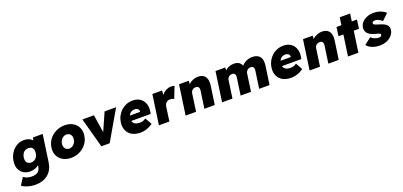

<svg xmlns="http://www.w3.org/2000/svg" viewBox="27 -1835 6777 3231"><g transform="rotate(-20 3415.5 -219.0)"><path d="M284 230Q215 230 150 210.5Q85 191 46 160L127 33Q147 47 170 57.5Q193 68 219.5 73Q246 78 276 78Q324 78 356.5 64.5Q389 51 407.5 23Q426 -5 432 -49L444 -133L482 -128Q471 -95 440 -68.5Q409 -42 366.5 -26.5Q324 -11 280 -11Q208 -11 157.5 -43.5Q107 -76 83 -134Q59 -192 71 -270Q82 -351 122.5 -412.5Q163 -474 222 -509Q281 -544 351 -544Q381 -544 407 -538Q433 -532 455 -521Q477 -510 492.5 -494.5Q508 -479 517 -461Q526 -443 527 -423L488 -414L514 -533H688L619 -49Q609 18 582 69.5Q555 121 511 157Q467 193 410 211.5Q353 230 284 230ZM343 -147Q377 -147 403 -162Q429 -177 446 -204Q463 -231 468 -269Q474 -307 465 -334.5Q456 -362 434 -376.5Q412 -391 378 -391Q344 -391 318 -376.5Q292 -362 275.5 -334.5Q259 -307 253 -269Q248 -231 256.5 -204Q265 -177 287 -162Q309 -147 343 -147Z M1004 10Q919 10 857 -26Q795 -62 766 -124Q737 -186 748 -267Q760 -348 806.5 -410Q853 -472 925.5 -508Q998 -544 1083 -544Q1168 -544 1229 -508Q1290 -472 1319.5 -410Q1349 -348 1337 -267Q1326 -186 1279 -124Q1232 -62 1160.5 -26Q1089 10 1004 10ZM1026 -147Q1056 -147 1082.5 -162.5Q1109 -178 1126.5 -205.5Q1144 -233 1149 -267Q1154 -303 1144.5 -330Q1135 -357 1112.5 -372.5Q1090 -388 1060 -388Q1029 -388 1003 -372.5Q977 -357 959 -329.5Q941 -302 936 -267Q931 -233 941 -205.5Q951 -178 973 -162.5Q995 -147 1026 -147Z M1545 0 1399 -533H1606L1668 -135L1620 -134L1797 -533H2003L1694 0Z M2246 10Q2155 10 2094 -25.5Q2033 -61 2006 -123.5Q1979 -186 1990 -266Q1999 -326 2026 -377Q2053 -428 2094.5 -465.5Q2136 -503 2188.5 -523.5Q2241 -544 2300 -544Q2358 -544 2402.5 -524Q2447 -504 2476 -467Q2505 -430 2516.5 -380Q2528 -330 2518 -270L2511 -228H2091L2081 -321H2375L2354 -301L2357 -320Q2360 -342 2351 -358.5Q2342 -375 2324 -384Q2306 -393 2282 -393Q2248 -393 2223.5 -379.5Q2199 -366 2183.5 -341Q2168 -316 2163 -281Q2157 -241 2169.5 -212Q2182 -183 2212.5 -167Q2243 -151 2290 -151Q2321 -151 2345.5 -159Q2370 -167 2400 -187L2468 -66Q2429 -38 2391.5 -21.5Q2354 -5 2318 2.5Q2282 10 2246 10Z M2576 0 2652 -533H2826L2811 -358L2776 -388Q2796 -432 2828.5 -467.5Q2861 -503 2903 -523.5Q2945 -544 2988 -544Q3006 -544 3021.5 -541.5Q3037 -539 3050 -535L2970 -329Q2960 -336 2941 -341.5Q2922 -347 2899 -347Q2879 -347 2862 -340.5Q2845 -334 2832 -322Q2819 -310 2811 -293.5Q2803 -277 2799 -255L2763 0Z M3054 0 3130 -533H3304L3297 -425L3257 -413Q3272 -451 3305.5 -480.5Q3339 -510 3381.5 -527Q3424 -544 3468 -544Q3528 -544 3566 -519.5Q3604 -495 3618.5 -446.5Q3633 -398 3623 -328L3576 0H3390L3435 -313Q3438 -339 3432.5 -356.5Q3427 -374 3412.5 -383Q3398 -392 3376 -391Q3359 -391 3343.5 -386Q3328 -381 3315.5 -370.5Q3303 -360 3296 -347Q3289 -334 3286 -318L3241 0H3148Q3114 0 3090.5 0Q3067 0 3054 0Z M3707 0 3783 -533H3957L3952 -445L3929 -449Q3947 -475 3968.5 -493Q3990 -511 4014.5 -522.5Q4039 -534 4064 -539Q4089 -544 4111 -544Q4148 -544 4178 -533.5Q4208 -523 4229 -498Q4250 -473 4259 -428L4230 -430L4240 -444Q4259 -470 4282 -488Q4305 -506 4332 -519Q4359 -532 4386.5 -538Q4414 -544 4438 -544Q4503 -544 4543.5 -519Q4584 -494 4599 -445.5Q4614 -397 4604 -327L4557 0H4371L4416 -312Q4419 -338 4413.5 -355.5Q4408 -373 4394.5 -382Q4381 -391 4359 -391Q4342 -391 4326.5 -385.5Q4311 -380 4299.5 -369.5Q4288 -359 4280.5 -346.5Q4273 -334 4270 -317L4225 0H4039L4084 -313Q4087 -338 4081.5 -355Q4076 -372 4062.5 -381.5Q4049 -391 4027 -391Q4010 -391 3994.5 -385.5Q3979 -380 3967.5 -370Q3956 -360 3948.5 -347Q3941 -334 3938 -318L3893 0Z M4944 10Q4853 10 4792 -25.5Q4731 -61 4704 -123.5Q4677 -186 4688 -266Q4697 -326 4724 -377Q4751 -428 4792.5 -465.5Q4834 -503 4886.5 -523.5Q4939 -544 4998 -544Q5056 -544 5100.5 -524Q5145 -504 5174 -467Q5203 -430 5214.5 -380Q5226 -330 5216 -270L5209 -228H4789L4779 -321H5073L5052 -301L5055 -320Q5058 -342 5049 -358.5Q5040 -375 5022 -384Q5004 -393 4980 -393Q4946 -393 4921.5 -379.5Q4897 -366 4881.5 -341Q4866 -316 4861 -281Q4855 -241 4867.5 -212Q4880 -183 4910.5 -167Q4941 -151 4988 -151Q5019 -151 5043.5 -159Q5068 -167 5098 -187L5166 -66Q5127 -38 5089.5 -21.5Q5052 -5 5016 2.5Q4980 10 4944 10Z M5274 0 5350 -533H5524L5517 -425L5477 -413Q5492 -451 5525.5 -480.5Q5559 -510 5601.5 -527Q5644 -544 5688 -544Q5748 -544 5786 -519.5Q5824 -495 5838.5 -446.5Q5853 -398 5843 -328L5796 0H5610L5655 -313Q5658 -339 5652.5 -356.5Q5647 -374 5632.5 -383Q5618 -392 5596 -391Q5579 -391 5563.5 -386Q5548 -381 5535.5 -370.5Q5523 -360 5516 -347Q5509 -334 5506 -318L5461 0H5368Q5334 0 5310.5 0Q5287 0 5274 0Z M5962 0 6057 -668H6243L6148 0ZM5928 -375 5950 -533H6317L6295 -375Z M6533 10Q6450 10 6390.5 -16Q6331 -42 6302 -83L6424 -177Q6452 -148 6490.5 -134Q6529 -120 6560 -120Q6571 -120 6580.5 -122Q6590 -124 6596 -128.5Q6602 -133 6606.5 -138.5Q6611 -144 6612 -151Q6614 -168 6598 -177Q6590 -181 6570.5 -187.5Q6551 -194 6518 -202Q6477 -213 6446.5 -228.5Q6416 -244 6396 -265Q6377 -286 6368.5 -313.5Q6360 -341 6364 -374Q6370 -414 6392.5 -445Q6415 -476 6450 -498.5Q6485 -521 6527 -532.5Q6569 -544 6611 -544Q6658 -544 6698 -534.5Q6738 -525 6772 -507.5Q6806 -490 6831 -465L6720 -359Q6705 -374 6684.5 -387Q6664 -400 6641.5 -408.5Q6619 -417 6598 -417Q6585 -417 6575.5 -415Q6566 -413 6559.5 -409Q6553 -405 6549 -399Q6545 -393 6544 -386Q6543 -377 6547 -369Q6551 -361 6561 -356Q6569 -351 6589.5 -343.5Q6610 -336 6649 -325Q6694 -312 6725.5 -295Q6757 -278 6775 -256Q6787 -239 6792 -218.5Q6797 -198 6794 -173Q6786 -120 6749.5 -78.5Q6713 -37 6657 -13.5Q6601 10 6533 10Z"/></g></svg>

Font: Lexend ExtBd
Style: Italic
Weight: 800
Italic angle: -8.13011°
Designer: Bonnie Shaver-Troup, Thomas Jockin
Foundry: Lexend
Version: Version 1.007